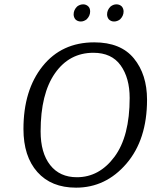

<svg xmlns="http://www.w3.org/2000/svg" viewBox="-20 -854 697 884"><path d="M335 -824Q348 -834 363 -834Q377 -834 387 -824Q395 -816 395 -801Q395 -781 379 -765Q366 -755 352 -755Q337 -755 327 -765Q319 -775 319 -788Q319 -808 335 -824ZM489 -824Q502 -834 516 -834Q531 -834 541 -824Q549 -814 549 -801Q549 -781 533 -765Q520 -755 505 -755Q491 -755 481 -765Q473 -775 473 -788Q473 -808 489 -824ZM657 -395Q657 -211 562 -100.5Q467 10 330 10Q216 10 152 -62Q88 -134 88 -260Q88 -439 176 -549Q264 -659 414 -659Q536 -659 596.5 -585Q657 -511 657 -395ZM577 -403Q577 -495 535.5 -553Q494 -611 410 -611Q299 -611 233 -516.5Q167 -422 167 -249Q167 -150 211 -94Q255 -38 334 -38Q437 -38 507 -132Q577 -226 577 -403Z"/></svg>

Font: Arsenal
Style: Italic
Weight: 400
Italic angle: -9.10001°
Designer: Andrij Shevchenko
Foundry: Stairsfor
Version: Version 2.001;PS 002.001;hotconv 1.0.88;makeotf.lib2.5.64775